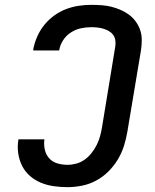

<svg xmlns="http://www.w3.org/2000/svg" viewBox="-20 -763 640 791"><path d="M258 8Q229 8 201 4Q173 0 148 -10.5Q123 -21 103 -38.5Q83 -56 71 -80Q59 -104 55 -132Q51 -160 56 -189Q56 -189 56 -189Q56 -189 56 -189H163Q160 -168 164.5 -147Q169 -126 182.5 -111Q196 -96 216 -90Q236 -84 258 -84Q276 -84 294.5 -89Q313 -94 329 -105.5Q345 -117 357.5 -133Q370 -149 378.5 -166Q387 -183 392 -201Q397 -219 400 -237L455 -572Q457 -585 455 -597.5Q453 -610 446 -619.5Q439 -629 428.5 -635Q418 -641 406.5 -644.5Q395 -648 382 -649.5Q369 -651 356 -651Q335 -651 313.5 -646.5Q292 -642 272.5 -629.5Q253 -617 240.5 -598Q228 -579 224 -557Q224 -556 224 -555.5Q224 -555 224 -555H117Q117 -556 117 -557Q117 -558 117 -560Q122 -586 133 -611.5Q144 -637 161.5 -659Q179 -681 202 -698Q225 -715 251 -725Q277 -735 303.5 -739Q330 -743 356 -743Q378 -743 399 -741.5Q420 -740 439.5 -735Q459 -730 477.5 -722Q496 -714 512 -702Q528 -690 539.5 -674Q551 -658 557.5 -639Q564 -620 564 -599Q564 -578 561 -557L505 -222Q500 -192 491 -163Q482 -134 466 -107Q450 -80 427 -57Q404 -34 376 -19Q348 -4 317.5 2Q287 8 258 8Z"/></svg>

Font: Iosevka Curly SmBdEx
Style: Italic
Weight: 600
Width: 7
Italic angle: -9°
Monospace: yes
Designer: Belleve Invis
Foundry: Belleve Invis
Version: Version 11.1.0; ttfautohint (v1.8.3)